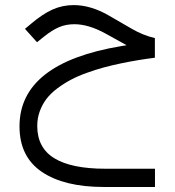

<svg xmlns="http://www.w3.org/2000/svg" viewBox="-20 -391 682 750"><path d="M456.1 -224.6 391.6 -260.3Q325.7 -296.4 270.5 -296.4Q238.3 -296.4 211.4 -285.2Q184.6 -273.9 153.8 -249.5L124.5 -226.1L77.6 -278.3L102.1 -298.8Q146.5 -336.4 185.3 -353.8Q224.1 -371.1 267.6 -371.1Q334 -371.1 403.8 -331.1L496.1 -277.8Q539.1 -252.9 585 -242.2V-165.5Q550.3 -161.1 520.8 -156.2Q491.2 -151.4 453.4 -143.6Q415.5 -135.7 384.3 -127.2Q353 -118.7 318.4 -106.2Q283.7 -93.8 256.6 -79.3Q229.5 -64.9 204.1 -45.9Q178.7 -26.9 162.1 -5.4Q145.5 16.1 135.5 43.2Q125.5 70.3 125.5 101.1Q125.5 186.5 192.4 227.3Q259.3 268.1 391.6 268.1H585.4V339.4H385.7Q230.5 339.4 143.3 280.3Q56.2 221.2 56.2 102.5Q56.2 -144.5 453.6 -210.9L474.6 -214.4Z"/></svg>

Font: Shabnam Light FD
Style: Light-FD
Weight: 300
Foundry: DejaVu fonts team - Redesigned by Saber Rastikerdar - Based on Vazir font
Version: Version 5.0.0